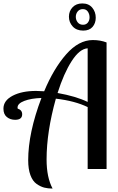

<svg xmlns="http://www.w3.org/2000/svg" viewBox="-63 -983 686 1117"><path d="M-43 -351Q-43 -398 10.5 -426Q64 -454 147 -454Q162 -454 194 -452Q249 -584 322 -667Q395 -750 477 -750Q521 -750 557 -736V0H447V-360Q373 -396 262 -409Q208 -216 208 -55Q208 49 243 114Q216 114 194.5 108.5Q173 103 150 87Q127 71 114 36Q101 1 101 -51Q101 -210 178 -413Q118 -411 78.5 -396Q39 -381 39 -357Q39 -353 40 -351Q66 -343 66 -318Q66 -286 25 -286Q-3 -286 -23 -302Q-43 -318 -43 -351ZM272 -442Q379 -423 447 -390V-702Q400 -699 354 -627.5Q308 -556 272 -442ZM338 -886Q338 -918 359 -940.5Q380 -963 416 -963Q453 -963 473.5 -938.5Q494 -914 494 -880Q494 -848 475.5 -826.5Q457 -805 421 -805Q382 -805 360 -829Q338 -853 338 -886ZM420 -839Q438 -839 448 -851.5Q458 -864 458 -882Q458 -901 448 -915.5Q438 -930 419 -930Q400 -930 389 -916.5Q378 -903 378 -885Q378 -867 389 -853Q400 -839 420 -839Z"/></svg>

Font: Lobster Two
Style: Regular
Weight: 400
Designer: Pablo Impallari
Foundry: Pablo Impallari. www.impallari.com
Version: Version 1.006